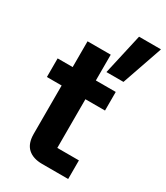

<svg xmlns="http://www.w3.org/2000/svg" viewBox="-198 -884 837 968"><g transform="rotate(30 221.0 -400.0)"><path d="M213.3 0Q160 0 130.4 -27.1Q100.8 -54.2 100.8 -110V-391.7H15V-500H102.5V-650H237.5V-500H353.3V-391.7H239.2V-108.3H365V0ZM262.5 -563.3 315.8 -800H442.5V-796.7L361.7 -563.3Z"/></g></svg>

Font: Funnel Display
Style: Bold
Weight: 700
Designer: NORD ID, Kristian Moeller
Foundry: Dicotype
Version: Version 1.000